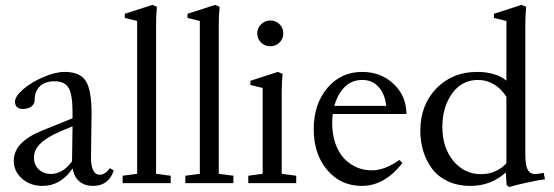

<svg xmlns="http://www.w3.org/2000/svg" viewBox="-20 -746 2255 782"><path d="M153.3 11.2Q103.5 11.2 69.8 -18.3Q36.1 -47.9 36.1 -91.3Q36.1 -167.5 150.9 -213.9L275.4 -264.2V-289.6Q275.4 -360.4 259.5 -387.7Q243.7 -415 202.6 -415Q164.1 -415 142.6 -394.8Q121.1 -374.5 121.1 -337.9Q121.1 -322.3 107.7 -312.3Q94.2 -302.2 73.2 -302.2Q58.1 -302.2 49.6 -309.8Q41 -317.4 41 -331.1Q41 -354 75.2 -383.1Q109.4 -412.1 157.7 -432.6Q206.1 -453.1 243.7 -453.1Q305.7 -453.1 329.3 -416.3Q353 -379.4 353 -282.2Q353 -251.5 350.6 -105Q350.1 -73.2 359.1 -53.7Q368.2 -34.2 385.7 -34.2Q407.7 -34.2 427.7 -61L443.4 -51.8Q422.4 11.2 358.9 11.2Q325.7 11.2 303.7 -6.8Q281.7 -24.9 275.9 -60.1Q227.1 11.2 153.3 11.2ZM118.2 -104Q118.2 -75.2 137.5 -56.4Q156.7 -37.6 187 -37.6Q235.8 -37.6 273.4 -88.9Q274.4 -135.7 275.4 -231.4L226.1 -210.9Q170.4 -187 144.3 -161.1Q118.2 -135.3 118.2 -104Z M479.5 0V-30.3L538.6 -38.1V-660.6L488.3 -672.9V-689.9L600.6 -726.1L619.1 -718.3Q615.7 -681.6 615.7 -646.5V-38.1L675.3 -30.3V0Z M734.9 0V-30.3L793.9 -38.1V-660.6L743.7 -672.9V-689.9L856 -726.1L874.5 -718.3Q871.1 -681.6 871.1 -646.5V-38.1L930.7 -30.3V0Z M1081.1 -557.6Q1058.6 -557.6 1043.2 -572.8Q1027.8 -587.9 1027.8 -609.9Q1027.8 -631.8 1043.5 -647.2Q1059.1 -662.6 1081.1 -662.6Q1103 -662.6 1118.4 -647.5Q1133.8 -632.3 1133.8 -609.9Q1133.8 -587.9 1118.4 -572.8Q1103 -557.6 1081.1 -557.6ZM991.2 0V-30.3L1049.8 -38.1V-387.7L1000 -399.9V-417L1111.8 -453.1L1130.9 -445.3Q1127.4 -407.7 1127.4 -373V-38.1L1186.5 -30.3V0Z M1454.1 11.2Q1367.7 11.2 1312.7 -53.5Q1257.8 -118.2 1257.8 -220.2Q1257.8 -321.8 1313.2 -387.5Q1368.7 -453.1 1455.1 -453.1Q1531.2 -453.1 1583.3 -404.1Q1635.3 -355 1635.3 -281.7H1335.4Q1333 -261.2 1333 -246.1Q1333 -198.2 1346.4 -160.4Q1359.9 -122.6 1382.6 -99.4Q1405.3 -76.2 1433.6 -64.2Q1461.9 -52.2 1494.1 -52.2Q1546.9 -52.2 1606.9 -94.7L1619.1 -82Q1545.9 11.2 1454.1 11.2ZM1456.1 -420.4Q1412.1 -420.4 1383.3 -391.1Q1354.5 -361.8 1341.8 -314.9H1553.2Q1547.4 -364.3 1521.5 -392.3Q1495.6 -420.4 1456.1 -420.4Z M2054.2 15.6 2043.5 7.8 2040 -43.5Q1979.5 11.2 1896 11.2Q1844.7 11.2 1804.4 -7.6Q1764.2 -26.4 1740.2 -58.3Q1716.3 -90.3 1704.1 -129.6Q1691.9 -168.9 1691.9 -212.9Q1691.9 -318.4 1757.1 -385.7Q1822.3 -453.1 1923.3 -453.1Q1999.5 -453.1 2042.5 -417.5V-660.6L1991.7 -672.9V-689.9L2104 -726.1L2123 -718.3Q2119.6 -681.6 2119.6 -646.5V-115.7Q2119.6 -73.2 2129.2 -55.2Q2138.7 -37.1 2160.2 -37.1Q2170.9 -37.1 2194.3 -42L2199.7 -15.6Q2172.9 -12.7 2123.5 -1.7Q2074.2 9.3 2054.2 15.6ZM1939.5 -36.6Q1972.7 -36.6 1999.8 -49.6Q2026.9 -62.5 2042.5 -81.1V-351.6Q2022 -384.3 1992.2 -402.3Q1962.4 -420.4 1926.8 -420.4Q1860.8 -420.4 1821.3 -365Q1781.7 -309.6 1781.7 -229Q1781.7 -145 1826.4 -90.8Q1871.1 -36.6 1939.5 -36.6Z"/></svg>

Font: Elstob 10pt
Style: Regular
Weight: 400
Designer: Peter S. Baker
Version: Version 1.015